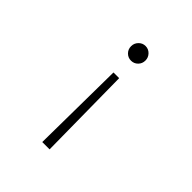

<svg xmlns="http://www.w3.org/2000/svg" viewBox="-200 -633 1001 1001"><g transform="rotate(45 300.0 -132.5)"><path d="M320 -284 326 235H272L278 -284ZM299 -500Q321 -500 336.5 -484Q352 -468 352 -446Q352 -423 336.5 -407.5Q321 -392 299 -392Q277 -392 261.5 -407.5Q246 -423 246 -446Q246 -468 261.5 -484Q277 -500 299 -500Z"/></g></svg>

Font: Red Hat Mono VF Light
Style: Regular
Weight: 300
Monospace: yes
Designer: Pentagram, MCKL
Foundry: Pentagram, MCKL
Version: Version 1.023